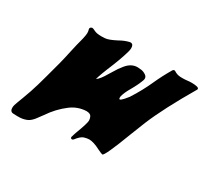

<svg xmlns="http://www.w3.org/2000/svg" viewBox="-149 -972 1279 1195"><g transform="rotate(30 490.5 -375.0)"><path d="M91.3 0Q77.1 0 64 -1Q44.9 -1 40.5 -20Q39.6 -24.9 39.6 -30.3Q39.6 -40 42.5 -50.3Q46.9 -65.4 66.9 -117.2Q89.8 -176.8 107.4 -237.8L127 -308.1Q161.6 -430.2 178.2 -511.2Q191.9 -574.2 200.7 -605Q207 -627.9 210.4 -649.4Q211.9 -657.7 211.9 -666Q211.9 -679.2 208 -691.4Q207.5 -693.4 207.5 -695.3Q207.5 -696.8 208 -698.2Q210.9 -707.5 223.1 -709.5Q229.5 -709.5 246.3 -700.7Q263.2 -691.9 297.4 -691.9L322.8 -692.9Q347.7 -694.3 400.4 -721.7Q434.1 -741.2 468.8 -749.5L474.6 -750Q485.8 -750 491.2 -741.2Q495.6 -732.9 495.6 -721.2Q495.6 -708.5 490.7 -691.9Q471.2 -624 432.1 -532.2Q415.5 -491.2 405.8 -461.4L401.4 -444.8Q424.8 -461.4 451.2 -507.3L469.7 -537.1Q487.3 -567.9 511.2 -596.7Q545.4 -638.2 589.4 -638.2Q598.1 -638.2 615.7 -636Q633.3 -633.8 650.4 -622.1Q663.6 -612.8 663.6 -598.6Q663.6 -594.2 662.6 -589.8Q648.4 -549.3 619.1 -498.5Q597.7 -462.9 588.4 -430.2Q587.4 -423.8 587.4 -418.9Q587.4 -408.7 592.8 -408.7Q600.1 -408.7 618.7 -429.7Q637.2 -450.7 639.6 -455.1Q687.5 -529.3 721.7 -606Q749.5 -667.5 784.7 -727.1Q790 -736.3 797.9 -736.3Q800.8 -736.3 803.7 -734.4Q824.2 -720.7 848.1 -719.2L864.3 -718.8Q880.9 -718.8 897.9 -720.7Q912.6 -722.7 927.2 -722.7Q981.4 -722.7 981.4 -708Q981.4 -707 981 -705.6L980 -702.6Q858.4 -496.1 802.2 -360.4Q780.8 -307.1 760.3 -254.4Q686 -58.1 670.4 -58.1Q665 -58.1 635.3 -72.3Q585.4 -98.6 553.7 -98.6Q540 -98.6 518.6 -92.5Q497.1 -86.4 469.7 -50.3Q464.8 -44.9 459 -44.9Q454.6 -44.9 451.7 -47.9Q449.2 -50.3 449.2 -55.2V-56.6Q457 -84.5 466.3 -108.4Q477.5 -137.2 485.8 -165Q486.8 -169.4 491.7 -187Q493.2 -192.9 493.2 -199.2Q493.2 -211.9 487.3 -225.1Q480 -242.7 449.2 -242.7Q387.7 -239.7 338.9 -202.1Q278.3 -156.2 233.4 -89.4Q217.8 -66.9 200.7 -45.4Q183.6 -23.9 165 -13.7Q141.1 -2.4 113.8 -0.5Z"/></g></svg>

Font: Weird Comic
Style: Italic
Weight: 400
Italic angle: -16°
Designer: GGBotNet
Foundry: GGBotNet
Version: 0.80